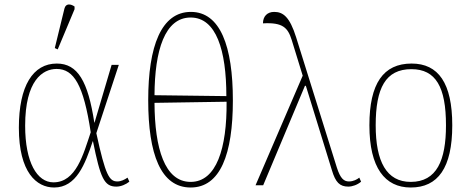

<svg xmlns="http://www.w3.org/2000/svg" viewBox="-20 -825 2089 855"><path d="M237 -605 312 -784V-796C295 -808 273 -811 267 -787L224 -611ZM221 10C320 10 359 -94 393 -196H394C427 -32 444 6 498 6C519 6 541 -4 556 -16L548 -34C535 -25 519 -17 503 -17C467 -17 450 -42 409 -232L509 -536H477L401 -279H400C372 -463 326 -542 233 -542C127 -542 64 -443 64 -256C64 -57 143 10 221 10ZM218 -13C145 -13 92 -102 92 -265C92 -467 170 -518 232 -518C309 -518 352 -447 384 -236C351 -138 319 -13 218 -13Z M829 10C961 10 1017 -138 1017 -378C1017 -619 961 -772 830 -772C698 -772 640 -619 640 -379C640 -138 696 10 829 10ZM988 -397 668 -401C669 -601 714 -747 829 -747C943 -747 988 -601 988 -397ZM829 -15C713 -15 669 -165 668 -367L989 -372C991 -165 944 -15 829 -15Z M1118 0H1152L1338 -443H1342L1458 -67C1474 -13 1493 6 1531 6C1549 6 1572 -2 1588 -16L1580 -34C1570 -26 1554 -17 1534 -17C1512 -17 1496 -29 1480 -79L1299 -658C1270 -751 1240 -772 1201 -772C1170 -772 1151 -752 1151 -721C1240 -726 1262 -701 1279 -647L1328 -488Z M1809 10C1930 10 1994 -77 1994 -267C1994 -455 1932 -542 1813 -542C1687 -542 1625 -453 1625 -267C1625 -78 1694 10 1809 10ZM1809 -15C1701 -15 1653 -106 1653 -267C1653 -433 1697 -517 1812 -517C1921 -517 1966 -437 1966 -267C1966 -111 1925 -15 1809 -15Z"/></svg>

Font: Noto Serif SemiCondensed Thin
Style: Regular
Weight: 100
Width: 4
Designer: Monotype Design Team
Foundry: Monotype Imaging Inc.
Version: Version 2.015